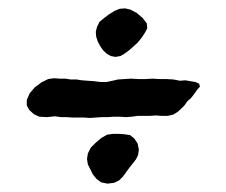

<svg xmlns="http://www.w3.org/2000/svg" viewBox="-20 -474 540 459"><path d="M266 -453 279 -454 292 -451 307 -443 321 -431 331 -418 332 -406 326 -395 318 -383 309 -372 289 -354 278 -346 268 -340 256 -338 245 -340 236 -345 227 -353 220 -363 214 -374 210 -386 209 -398 212 -410 218 -422 229 -431 241 -440 254 -448ZM95 -285 109 -287 122 -286H136L149 -284H163L176 -282L189 -281L204 -280L220 -278H235L249 -281L262 -284L277 -285L293 -286L311 -285H328L345 -286L361 -285H378L395 -284L410 -281L423 -282L447 -278L456 -274L458 -267L451 -259L444 -249L437 -240L428 -232L421 -222L413 -214L404 -206L394 -200L381 -197H366L352 -198L338 -197H309L295 -195L281 -194L266 -195H252L238 -194H224L209 -193L195 -192L181 -193H153L139 -194H126L111 -196L92 -194L74 -195L61 -201L50 -211L44 -222V-235L51 -251L63 -265L79 -277ZM236 -152 250 -154H264L278 -153L291 -151L301 -143L309 -131L312 -116L310 -103L305 -93L298 -84L290 -74L274 -52L265 -43L253 -37L237 -35L222 -38L211 -46L202 -57L190 -81L188 -94L190 -107L197 -121L209 -133L222 -144Z"/></svg>

Font: Tagesschrift
Style: Regular
Weight: 400
Designer: Yanone
Version: Version 2.000; ttfautohint (v1.8.4.7-5d5b)